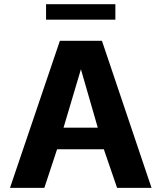

<svg xmlns="http://www.w3.org/2000/svg" viewBox="-20 -908 781 928"><path d="M28.3 0 269.5 -710.9H472.7L712.4 0H545.9L481.9 -186.5H255.9L194.3 0ZM287.1 -291H452.6L371.1 -573.2ZM202.6 -813V-887.7H537.6V-813Z"/></svg>

Font: Comme
Style: Bold
Weight: 700
Version: Version 1.000;gftools[0.9.27]